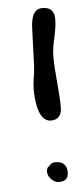

<svg xmlns="http://www.w3.org/2000/svg" viewBox="-46 -689 273 633"><g transform="rotate(-5 90.0 -373.0)"><path d="M155 -115C155 -139 141 -151 118 -151C102 -151 101 -144 90 -135C88 -131 87 -127 87 -122C87 -104 105 -85 123 -85C144 -85 155 -93 155 -115ZM67 -398C67 -367 71 -289 115 -289C139 -289 151 -305 151 -328C151 -384 141 -444 141 -499C141 -540 158 -579 158 -620C158 -648 146 -661 118 -661C79 -661 80 -608 79 -581L75 -472C74 -447 67 -423 67 -398Z"/></g></svg>

Font: ChillLongCangKaiShu Medium
Style: Regular
Weight: 500
Version: Version 3.500;Glyphs 3.1.1 (3135)